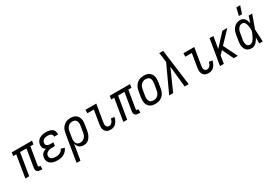

<svg xmlns="http://www.w3.org/2000/svg" viewBox="65 -1966 4869 3394"><g transform="rotate(-30 2500.0 -269.5)"><path d="M393 8H361Q341 8 322 3Q303 -2 290 -15Q277 -28 273.5 -47.5Q270 -67 273 -87L333 -450H203L129 0H50L124 -450H61L73 -520H487L475 -450H412L352 -87Q351 -82 352 -77Q353 -72 355.5 -68.5Q358 -65 363 -63.5Q368 -62 373 -62H393Z M707 8Q681 8 656 5Q631 2 608 -6.5Q585 -15 565.5 -29.5Q546 -44 533.5 -64.5Q521 -85 517.5 -110.5Q514 -136 519 -162Q522 -181 530.5 -200.5Q539 -220 555 -234Q571 -248 590 -257.5Q609 -267 629 -273Q613 -281 600 -293Q587 -305 580 -321Q573 -337 571.5 -355.5Q570 -374 573 -393Q576 -414 585.5 -434Q595 -454 610 -470.5Q625 -487 645 -498.5Q665 -510 685.5 -516.5Q706 -523 727.5 -525.5Q749 -528 770 -528Q792 -528 813 -525.5Q834 -523 854.5 -517Q875 -511 892.5 -500Q910 -489 921.5 -472.5Q933 -456 937.5 -435Q942 -414 939 -392L937 -385H859L860 -388Q863 -406 854.5 -421Q846 -436 831.5 -444.5Q817 -453 799.5 -455.5Q782 -458 764 -458Q746 -458 727.5 -454.5Q709 -451 692 -441.5Q675 -432 664 -415.5Q653 -399 650 -381Q648 -369 649.5 -357Q651 -345 658 -336Q665 -327 675 -321Q685 -315 696.5 -311.5Q708 -308 720 -306.5Q732 -305 744 -305H800L789 -235H733Q719 -235 704.5 -234Q690 -233 676 -229.5Q662 -226 648.5 -219.5Q635 -213 623.5 -203.5Q612 -194 604.5 -180.5Q597 -167 595 -153Q593 -138 596 -123.5Q599 -109 607.5 -98Q616 -87 628.5 -80Q641 -73 654.5 -69Q668 -65 683 -63.5Q698 -62 713 -62Q734 -62 755 -66Q776 -70 796.5 -80Q817 -90 832 -107Q847 -124 856 -144L925 -120Q912 -89 888.5 -62.5Q865 -36 834.5 -20Q804 -4 771.5 2Q739 8 707 8Z M1051 215H972L1064 -339Q1068 -364 1076 -388.5Q1084 -413 1098 -435.5Q1112 -458 1132 -476.5Q1152 -495 1175.5 -507Q1199 -519 1224 -523.5Q1249 -528 1273 -528Q1302 -528 1329.5 -522Q1357 -516 1379 -500.5Q1401 -485 1416 -462.5Q1431 -440 1437.5 -413.5Q1444 -387 1443 -358Q1442 -329 1438 -301L1418 -181Q1414 -158 1407.5 -135.5Q1401 -113 1390 -91.5Q1379 -70 1364 -51Q1349 -32 1328.5 -18Q1308 -4 1285 2Q1262 8 1239 8Q1213 8 1189 0.5Q1165 -7 1147 -23Q1129 -39 1119 -61.5Q1109 -84 1105 -109ZM1208 -62Q1224 -62 1240.5 -65.5Q1257 -69 1272 -78Q1287 -87 1299 -100Q1311 -113 1320 -128.5Q1329 -144 1333.5 -160Q1338 -176 1340 -192L1360 -312Q1363 -329 1364.5 -346.5Q1366 -364 1363 -380.5Q1360 -397 1353 -412Q1346 -427 1334.5 -437.5Q1323 -448 1307 -453Q1291 -458 1274 -458Q1258 -458 1241 -454.5Q1224 -451 1209 -442Q1194 -433 1182 -420Q1170 -407 1161.5 -391.5Q1153 -376 1148.5 -360Q1144 -344 1141 -328L1123 -217Q1120 -199 1118.5 -181Q1117 -163 1119 -146Q1121 -129 1127.5 -113Q1134 -97 1145.5 -85Q1157 -73 1173.5 -67.5Q1190 -62 1208 -62Z M1790 8Q1767 8 1745.5 3Q1724 -2 1706.5 -14.5Q1689 -27 1678 -45.5Q1667 -64 1662 -85.5Q1657 -107 1658 -130Q1659 -153 1663 -175L1708 -450H1576L1577 -520H1798L1739 -164Q1736 -146 1736.5 -128Q1737 -110 1744 -94.5Q1751 -79 1766 -70.5Q1781 -62 1799 -62Q1817 -62 1833.5 -71.5Q1850 -81 1861.5 -96Q1873 -111 1879.5 -128.5Q1886 -146 1890 -163L1959 -154Q1955 -134 1947.5 -114Q1940 -94 1929.5 -75.5Q1919 -57 1904 -40.5Q1889 -24 1870.5 -13Q1852 -2 1831.5 3Q1811 8 1790 8Z M2393 8H2361Q2341 8 2322 3Q2303 -2 2290 -15Q2277 -28 2273.5 -47.5Q2270 -67 2273 -87L2333 -450H2203L2129 0H2050L2124 -450H2061L2073 -520H2487L2475 -450H2412L2352 -87Q2351 -82 2352 -77Q2353 -72 2355.5 -68.5Q2358 -65 2363 -63.5Q2368 -62 2373 -62H2393Z M2703 8Q2674 8 2646.5 2Q2619 -4 2596.5 -19Q2574 -34 2559 -56.5Q2544 -79 2537.5 -106Q2531 -133 2531 -161.5Q2531 -190 2536 -219L2556 -339Q2560 -364 2568 -389Q2576 -414 2591 -436.5Q2606 -459 2626 -477.5Q2646 -496 2670 -507.5Q2694 -519 2719.5 -523.5Q2745 -528 2770 -528Q2799 -528 2826.5 -522Q2854 -516 2876.5 -501Q2899 -486 2914.5 -463.5Q2930 -441 2936.5 -414Q2943 -387 2942.5 -358.5Q2942 -330 2938 -301L2918 -181Q2914 -156 2905.5 -131Q2897 -106 2882.5 -83.5Q2868 -61 2848 -42.5Q2828 -24 2804 -12.5Q2780 -1 2754 3.5Q2728 8 2703 8ZM2704 -62Q2720 -62 2737 -65.5Q2754 -69 2769.5 -77.5Q2785 -86 2797.5 -99Q2810 -112 2819 -127.5Q2828 -143 2833 -159.5Q2838 -176 2840 -192L2860 -312Q2863 -330 2864 -347.5Q2865 -365 2862.5 -381.5Q2860 -398 2852.5 -413Q2845 -428 2832.5 -438.5Q2820 -449 2804 -453.5Q2788 -458 2770 -458Q2754 -458 2736.5 -454.5Q2719 -451 2704 -442.5Q2689 -434 2676 -421Q2663 -408 2654 -392.5Q2645 -377 2640.5 -360.5Q2636 -344 2633 -328L2613 -208Q2610 -190 2609 -172.5Q2608 -155 2611 -138.5Q2614 -122 2621.5 -107Q2629 -92 2641 -81.5Q2653 -71 2669.5 -66.5Q2686 -62 2704 -62Z M2986 0 3235 -539 3224 -625Q3221 -652 3217 -680Q3213 -708 3207 -735H3288L3384 0H3302L3258 -429L3067 0Z M3790 8Q3767 8 3745.5 3Q3724 -2 3706.5 -14.5Q3689 -27 3678 -45.5Q3667 -64 3662 -85.5Q3657 -107 3658 -130Q3659 -153 3663 -175L3708 -450H3576L3577 -520H3798L3739 -164Q3736 -146 3736.5 -128Q3737 -110 3744 -94.5Q3751 -79 3766 -70.5Q3781 -62 3799 -62Q3817 -62 3833.5 -71.5Q3850 -81 3861.5 -96Q3873 -111 3879.5 -128.5Q3886 -146 3890 -163L3959 -154Q3955 -134 3947.5 -114Q3940 -94 3929.5 -75.5Q3919 -57 3904 -40.5Q3889 -24 3870.5 -13Q3852 -2 3831.5 3Q3811 8 3790 8Z M4303 0 4194 -228 4128 -159 4102 0H4024L4110 -520H4188L4148 -278L4372 -520H4473L4247 -283L4387 0Z M4673 8Q4646 8 4620 1Q4594 -6 4574.5 -22Q4555 -38 4543 -61.5Q4531 -85 4526 -111Q4521 -137 4522 -164.5Q4523 -192 4528 -219L4548 -339Q4552 -363 4559 -386.5Q4566 -410 4578 -431.5Q4590 -453 4607.5 -472Q4625 -491 4646.5 -504Q4668 -517 4692.5 -522.5Q4717 -528 4740 -528Q4767 -528 4790 -516Q4813 -504 4828 -483.5Q4843 -463 4851.5 -439Q4860 -415 4866 -389L4867 -392Q4877 -424 4887.5 -456Q4898 -488 4909 -520H4980Q4956 -453 4932.5 -386Q4909 -319 4883 -252Q4887 -189 4889.5 -126Q4892 -63 4896 0H4825Q4825 -30 4825 -60Q4825 -90 4825 -120Q4813 -97 4798 -75Q4783 -53 4764.5 -34Q4746 -15 4722 -3.5Q4698 8 4673 8ZM4674 -62Q4689 -62 4705 -70Q4721 -78 4732.5 -89.5Q4744 -101 4753.5 -115Q4763 -129 4771 -143.5Q4779 -158 4786.5 -173Q4794 -188 4800 -203Q4806 -218 4812 -233.5Q4818 -249 4823 -264Q4823 -284 4821.5 -303.5Q4820 -323 4817.5 -342.5Q4815 -362 4811 -380.5Q4807 -399 4798.5 -416Q4790 -433 4775.5 -445.5Q4761 -458 4741 -458Q4726 -458 4710 -453.5Q4694 -449 4681 -439Q4668 -429 4658 -415.5Q4648 -402 4641.5 -387.5Q4635 -373 4631 -358Q4627 -343 4625 -328L4605 -208Q4602 -192 4600.5 -175.5Q4599 -159 4600.5 -143.5Q4602 -128 4606.5 -113Q4611 -98 4620 -86Q4629 -74 4643.5 -68Q4658 -62 4674 -62ZM4755 -600 4792 -754H4870L4819 -600Z"/></g></svg>

Font: Iosevka
Style: Italic
Weight: 400
Italic angle: -9°
Monospace: yes
Designer: Belleve Invis
Foundry: Belleve Invis
Version: Version 32.5.0; ttfautohint (v1.8.4)